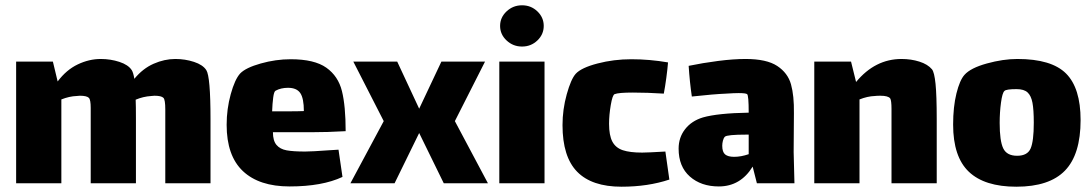

<svg xmlns="http://www.w3.org/2000/svg" viewBox="-20 -693 4130 726"><path d="M776 -242V0H605V-225V-279Q605 -316 598 -323Q590 -331 564 -331L552 -330Q521 -328 493 -316Q494 -295 494 -242V0H323V-225V-285Q323 -316 316 -323Q308 -331 282 -331L270 -330Q242 -329 212 -317V0H41V-460H180L198 -385Q231 -429 274 -449.5Q317 -470 361 -470Q398 -470 431.5 -459Q465 -448 478 -428Q484 -419 488 -395Q520 -434 561 -452Q602 -470 643 -470Q680 -470 713.5 -459Q747 -448 760 -428Q776 -404 776 -242Z M1227 -125Q1236 -125 1260 -127L1275 -24Q1198 12 1075 12Q960 12 898.5 -46Q837 -104 837 -221Q837 -281 852.5 -337Q868 -393 888 -415Q909 -437 966 -453Q1023 -469 1079 -469Q1169 -469 1214 -437Q1259 -405 1273 -348.5Q1287 -292 1287 -197Q1219 -193 1154 -193H1012Q1012 -161 1025.5 -145Q1039 -129 1064 -124.5Q1089 -120 1134 -120Q1159 -120 1227 -125ZM1009 -272H1061Q1108 -272 1129 -273Q1129 -321 1115.5 -341Q1102 -361 1069 -361Q1042 -361 1022 -350Q1016 -347 1013 -324Q1010 -301 1009 -272Z M1431 -235 1316 -460H1482L1565 -282L1649 -460H1814L1700 -235L1825 0H1658L1565 -190L1472 0H1305Z M1871 -595Q1871 -627 1895.5 -650Q1920 -673 1954 -673Q1988 -673 2012 -650Q2036 -627 2036 -595Q2036 -563 2012 -540Q1988 -517 1954 -517Q1920 -517 1895.5 -540Q1871 -563 1871 -595ZM1868 -460H2039V0H1868Z M2511 -14Q2430 13 2330 13Q2218 13 2162.5 -43.5Q2107 -100 2107 -220Q2107 -279 2123 -336.5Q2139 -394 2157 -414Q2178 -437 2239.5 -453Q2301 -469 2367 -469Q2436 -469 2506 -457Q2504 -432 2499.5 -398.5Q2495 -365 2490 -339Q2428 -343 2373 -343Q2319 -343 2304 -337Q2296 -334 2289.5 -296Q2283 -258 2283 -225Q2283 -181 2295.5 -157.5Q2308 -134 2335 -125Q2362 -116 2408 -116Q2428 -116 2496 -120Z M2842 0 2826 -63Q2780 12 2698 12Q2631 12 2588.5 -25.5Q2546 -63 2546 -131Q2546 -173 2570.5 -204.5Q2595 -236 2638 -249Q2694 -265 2811 -267Q2811 -333 2805 -337Q2800 -341 2773 -341Q2756 -341 2726 -339Q2678 -337 2596 -328Q2588 -382 2584 -444Q2637 -455 2695 -462.5Q2753 -470 2799 -470Q2879 -470 2919 -443.5Q2959 -417 2971 -374Q2983 -331 2982 -265L2981 -118L2984 0ZM2811 -110V-184H2803Q2729 -184 2721 -176Q2716 -171 2713.5 -161Q2711 -151 2711 -142Q2711 -118 2722 -109Q2733 -100 2756 -100Q2782 -100 2811 -110Z M3522 -242V0H3351V-240V-281Q3351 -313 3346 -321Q3338 -331 3309 -331Q3295 -331 3288 -330Q3260 -329 3230 -317V0H3059V-460H3198L3217 -383Q3289 -470 3389 -470Q3425 -470 3456.5 -460Q3488 -450 3504 -431Q3513 -420 3517.5 -376Q3522 -332 3522 -242Z M3584 -222Q3584 -289 3596.5 -339.5Q3609 -390 3627 -410Q3650 -436 3711.5 -453Q3773 -470 3827 -470Q3956 -470 4011 -415Q4066 -360 4066 -239Q4066 -109 4007 -48Q3948 13 3823 13Q3703 13 3643.5 -43.5Q3584 -100 3584 -222ZM3889 -229Q3889 -278 3884 -304.5Q3879 -331 3865.5 -343.5Q3852 -356 3824 -356Q3784 -356 3778 -349Q3770 -342 3765 -305Q3760 -268 3760 -228Q3760 -160 3773.5 -132Q3787 -104 3826 -104Q3865 -104 3877 -131.5Q3889 -159 3889 -229Z"/></svg>

Font: Lalezar
Style: Regular
Weight: 400
Designer: Borna Izadpanah
Foundry: Borna Izadpanah
Version: Version 1.003